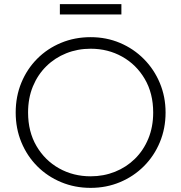

<svg xmlns="http://www.w3.org/2000/svg" viewBox="-20 -895 878 930"><path d="M419 15Q342 15 275.8 -12.8Q209.5 -40.5 160.2 -90Q111 -139.5 83.5 -206Q56 -272.5 56 -350Q56 -428 83.5 -494.5Q111 -561 160.2 -610.5Q209.5 -660 275.8 -687.5Q342 -715 419 -715Q495.5 -715 561.5 -687Q627.5 -659 677 -609Q726.5 -559 754.2 -492.8Q782 -426.5 782 -350Q782 -272.5 754.2 -206Q726.5 -139.5 677 -90Q627.5 -40.5 561.5 -12.8Q495.5 15 419 15ZM419 -41Q482 -41 537 -63Q592 -85 633.5 -125.8Q675 -166.5 698.5 -223.5Q722 -280.5 722 -350Q722 -443 681.2 -512.5Q640.5 -582 571.8 -620.5Q503 -659 419 -659Q356 -659 301 -637Q246 -615 204.5 -574.2Q163 -533.5 139.5 -476.8Q116 -420 116 -350Q116 -257 156.8 -187.5Q197.5 -118 266.2 -79.5Q335 -41 419 -41ZM270 -825V-875H568V-825Z"/></svg>

Font: Geologica Roman Thin
Style: Regular
Weight: 250
Designer: Sindre Bremnes, Frode Helland
Foundry: Monokrom Skriftforlag AS
Version: Version 1.010;gftools[0.9.28]